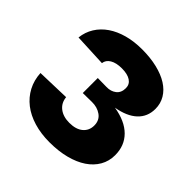

<svg xmlns="http://www.w3.org/2000/svg" viewBox="-186 -897 1085 1085"><g transform="rotate(45 356.0 -355.0)"><path d="M355 16Q287 16 230.5 -1Q174 -18 133.5 -49.5Q93 -81 69.5 -125.5Q46 -170 43 -225L242 -231Q246 -189 277 -165Q308 -141 357 -141Q410 -141 439 -165.5Q468 -190 468 -230Q468 -272 437 -294Q406 -316 363 -315L292 -314V-434L363 -433Q397 -432 421 -450.5Q445 -469 445 -506Q445 -536 420 -552.5Q395 -569 350 -569Q305 -569 278.5 -553Q252 -537 249 -510L53 -519Q58 -566 82 -604.5Q106 -643 145.5 -670Q185 -697 238 -711.5Q291 -726 355 -726Q421 -726 475 -713Q529 -700 567 -676Q605 -652 625.5 -617.5Q646 -583 646 -541Q646 -478 603 -438Q560 -398 479 -384Q572 -369 621 -320Q670 -271 670 -195Q670 -147 647.5 -108Q625 -69 584 -41.5Q543 -14 485 1Q427 16 355 16Z"/></g></svg>

Font: Geist Black
Style: Regular
Weight: 400
Designer: Basement.studio, Andrés Briganti, Mateo Zaragoza
Foundry: Basement.studio, Vercel, Andrés Briganti, Guido Ferreyra, Mateo Zaragoza
Version: Version 1.401